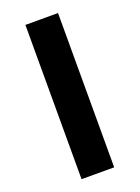

<svg xmlns="http://www.w3.org/2000/svg" viewBox="-138 -775 607 835"><g transform="rotate(-20 165.5 -357.0)"><path d="M90 0V-714H241V0Z"/></g></svg>

Font: Noto IKEA Arabic
Style: Bold
Weight: 700
Designer: Monotype Design Team
Foundry: Monotype Imaging Inc.
Version: Version 1.200